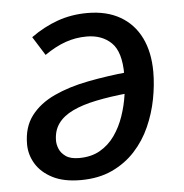

<svg xmlns="http://www.w3.org/2000/svg" viewBox="-45 -582 611 638"><g transform="rotate(-5 261.0 -263.5)"><path d="M199.1 12.1Q143 12.1 105.9 -6.9Q68.8 -25.9 50.2 -56.5Q31.7 -87 31.7 -122.1Q31.7 -179.1 60.2 -216.6Q88.7 -254.1 138.3 -277.1Q187.8 -300.1 252.3 -312.6Q316.8 -325.1 387.7 -332.1L378.6 -261.7Q319.7 -255.8 273.4 -246.2Q227 -236.7 194.7 -221.2Q162.4 -205.7 145.5 -182.3Q128.6 -158.9 128.6 -125.2Q128.6 -112.2 134.6 -97.7Q140.6 -83.3 156 -72.4Q171.4 -61.4 200.3 -61.4Q241.2 -61.4 270.5 -78.4Q299.9 -95.4 319.9 -123.9Q339.8 -152.3 351.7 -187.3Q363.7 -222.2 368.7 -257.7Q373.7 -293.1 373.7 -325Q373.7 -400.8 342.2 -431.2Q310.8 -461.5 260 -461.5Q223 -461.5 189 -449.5Q155.1 -437.5 119 -412.5L79.8 -475Q122.8 -506 169.4 -522.6Q216 -539.1 269.1 -539.1Q333.3 -539.1 378.4 -513.1Q423.5 -487.1 447.1 -439Q470.6 -391 470.6 -325Q470.6 -282 461.6 -235Q452.6 -188 433 -144Q413.5 -100 381.4 -64.9Q349.4 -29.9 304.3 -8.9Q259.2 12.1 199.1 12.1Z"/></g></svg>

Font: Fira Sans Variable
Style: Italic
Weight: 397
Italic angle: -8°
Designer: Carrois Corporate & Edenspiekermann AG
Foundry: Carrois Corporate GbR & Edenspiekermann AG
Version: Version 4.202